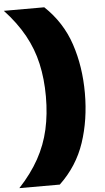

<svg xmlns="http://www.w3.org/2000/svg" viewBox="-142 -848 604 1109"><g transform="rotate(-5 160.5 -294.0)"><path d="M-76 220Q-4.5 143.5 39.5 64Q83.5 -15.5 103.2 -103.5Q123 -191.5 123 -294Q123 -396.5 103.2 -484.5Q83.5 -572.5 39.5 -652Q-4.5 -731.5 -76 -808H158.5Q261.5 -710.5 305.2 -579.2Q349 -448 349 -294Q349 -140 305.2 -8.8Q261.5 122.5 158.5 220Z"/></g></svg>

Font: Encode Sans SemiExpanded SemiExpanded Black
Style: Regular
Weight: 900
Width: 6
Designer: Multiple Designers
Foundry: Impallari Type
Version: Version 3.000; ttfautohint (v1.8.3) -l 8 -r 50 -G 200 -x 14 